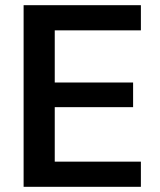

<svg xmlns="http://www.w3.org/2000/svg" viewBox="-20 -720 618 740"><path d="M71 0V-700H523V-603H191V-402H493V-307H191V-97H523V0Z"/></svg>

Font: DM Sans SemiBold
Style: Regular
Weight: 600
Designer: Colophon Foundry, Jonny Pinhorn
Foundry: Colophon Foundry
Version: Version 4.004; ttfautohint (v1.8.4.7-5d5b)